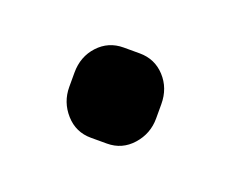

<svg xmlns="http://www.w3.org/2000/svg" viewBox="-38 -426 258 214"><g transform="rotate(20 90.5 -319.5)"><path d="M39 -311V-328Q39 -347 51 -360Q63 -373 81 -373H100Q118 -373 130 -360Q142 -347 142 -328V-311Q142 -293 130 -279.5Q118 -266 100 -266H81Q63 -266 51 -279.5Q39 -293 39 -311Z"/></g></svg>

Font: Mitr
Style: Regular
Weight: 400
Designer: Thanarat Vachiruckul
Foundry: Cadson Demak
Version: Version 1.003